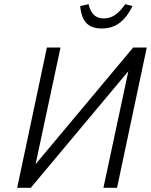

<svg xmlns="http://www.w3.org/2000/svg" viewBox="-20 -897 721 917"><path d="M681 -670H616L150 -113L269 -670H204L62 0H127L593 -557L474 0H539ZM363 -868 403 -877C414 -829 438 -809 476 -809C514 -809 545 -829 578 -877L613 -868C576 -794 531 -761 466 -761C401 -761 370 -794 363 -868Z"/></svg>

Font: LT Wave Mono Light
Style: Italic
Weight: 300
Designer: Daniel Lyons
Version: Version 2.5 (Glyphs App)